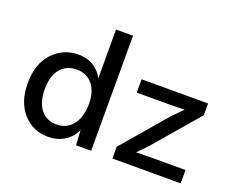

<svg xmlns="http://www.w3.org/2000/svg" viewBox="-116 -926 1389 1137"><g transform="rotate(20 578.0 -357.5)"><path d="M437 -725H544V0H449L443 -95Q423 -46 377.5 -18Q332 10 275 10Q179 10 116.5 -60Q54 -130 54 -249Q54 -370 119 -440Q184 -510 282 -510Q335 -510 375.5 -485Q416 -460 437 -417ZM678 0V-74L920 -356L981 -418L894 -416H680V-500H1099V-426L857 -144L797 -82L892 -84H1108V0ZM298 -76Q361 -76 399 -124.5Q437 -173 437 -256Q437 -334 400 -378.5Q363 -423 302 -423Q235 -423 198 -377.5Q161 -332 161 -250Q161 -168 197 -122Q233 -76 298 -76Z"/></g></svg>

Font: Elaine Sans Medium
Style: Regular
Weight: 500
Designer: Wei Huang
Foundry: Wei Huang
Version: Version 2.001;December 24, 2019;FontCreator 12.0.0.2547 64-b